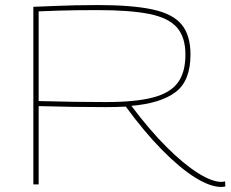

<svg xmlns="http://www.w3.org/2000/svg" viewBox="-20 -730 913 760"><path d="M856 10Q812 10 752 -27.5Q692 -65 621.5 -136.5Q551 -208 478 -308Q438 -306 398 -306Q335 -306 269 -307Q203 -308 133 -310V0H112V-703Q160 -705 198.5 -706.5Q237 -708 276.5 -709Q316 -710 366 -710Q501 -710 582 -693Q663 -676 698.5 -633.5Q734 -591 734 -514Q734 -410 675 -365.5Q616 -321 500 -311Q573 -214 641 -146.5Q709 -79 764.5 -44.5Q820 -10 856 -10Q858 -10 863 -10.5Q868 -11 871 -12L872 8Q862 10 856 10ZM399 -326Q516 -326 585 -344Q654 -362 684 -403Q714 -444 714 -514Q714 -582 681 -620.5Q648 -659 572 -674.5Q496 -690 367 -690Q317 -690 282 -689.5Q247 -689 213 -688Q179 -687 133 -685V-330Q204 -328 270 -327Q336 -326 399 -326Z"/></svg>

Font: Georama Extended Thin
Style: Regular
Weight: 100
Width: 7
Designer: Jean-Baptiste Levee
Foundry: Production Type
Version: Version 1.000